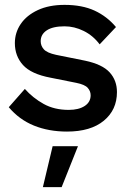

<svg xmlns="http://www.w3.org/2000/svg" viewBox="-20 -530 523 788"><path d="M255 10Q180 10 119.5 -14.5Q59 -39 16 -90L82 -165Q115 -128 159 -103.5Q203 -79 262 -79Q303 -79 327.5 -95Q352 -111 352 -139Q352 -156 340 -169.5Q328 -183 293 -190L188 -211Q108 -226 74.5 -263Q41 -300 41 -353Q41 -396 65 -431.5Q89 -467 135 -488.5Q181 -510 245 -510Q317 -510 368 -486.5Q419 -463 456 -419L389 -348Q362 -384 323.5 -403Q285 -422 245 -422Q197 -422 172 -405.5Q147 -389 147 -361Q147 -342 160 -327.5Q173 -313 210 -305L329 -281Q400 -266 430 -233Q460 -200 460 -152Q460 -79 406 -34.5Q352 10 255 10ZM300 70 233 238H156L196 70Z"/></svg>

Font: Prodigy Sans Medium
Style: Regular
Weight: 500
Designer: Wei Huang
Foundry: Wei Huang
Version: Version 1.003; ttfautohint (v1.8.3)